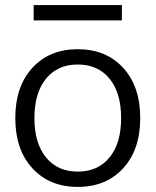

<svg xmlns="http://www.w3.org/2000/svg" viewBox="-20 -723 610 753"><path d="M112 -643V-703H458V-643ZM409.5 -414.5Q364 -470 285 -470Q206 -470 160.5 -414.5Q115 -359 115 -260Q115 -161 160.5 -105.5Q206 -50 285 -50Q364 -50 409.5 -105.5Q455 -161 455 -260Q455 -359 409.5 -414.5ZM463 -63Q396 10 285 10Q174 10 107 -63Q40 -136 40 -260Q40 -384 107 -457Q174 -530 285 -530Q396 -530 463 -457Q530 -384 530 -260Q530 -136 463 -63Z"/></svg>

Font: M PLUS 1p
Style: Regular
Weight: 400
Version: Version 1.062